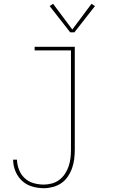

<svg xmlns="http://www.w3.org/2000/svg" viewBox="-20 -766 640 1009"><path d="M210 223Q179 223 148.5 214Q118 205 95.5 184Q73 163 61 133.5Q49 104 49 73H69Q70 100 80 126Q90 152 110 170.5Q130 189 156.5 196.5Q183 204 210 204Q232 204 253.5 198Q275 192 292.5 178.5Q310 165 322 146.5Q334 128 341 107Q348 86 350.5 64Q353 42 353 20V-501H162V-520H373V20Q373 45 370 69.5Q367 94 359 117Q351 140 337 161Q323 182 303 196Q283 210 258.5 216.5Q234 223 210 223ZM349 -596 241 -734 259 -746 360 -611 461 -746 479 -734 371 -596Z"/></svg>

Font: Zed Sans Thin Extended
Style: Regular
Weight: 100
Width: 7
Designer: Belleve Invis
Foundry: Belleve Invis
Version: Version 1.0.0; ttfautohint (v1.8.4)